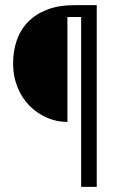

<svg xmlns="http://www.w3.org/2000/svg" viewBox="-20 -731 502 751"><path d="M297.4 0V-664.6H243.7V-253.9Q199.7 -254.4 161.1 -271.7Q122.6 -289.1 93.5 -319.3Q64.5 -349.6 47.9 -391.4Q31.2 -433.1 31.2 -482.4Q31.2 -530.8 45.4 -572.5Q59.6 -614.3 89.4 -645Q119.1 -675.8 164.6 -693.4Q210 -710.9 272.5 -710.9H358.4V0Z"/></svg>

Font: Ufes Sans Light
Style: Regular
Weight: 200
Designer: Ricardo Esteves & Thais Bronze
Foundry: ProDesignUfes - Ricardo Esteves, Thais Bronze (This is a derivative work, based on Roboto family, by Christian Robertson
Version: Version 2.0